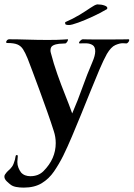

<svg xmlns="http://www.w3.org/2000/svg" viewBox="-32 -637 609 875"><path d="M76 218Q57 218 41.5 215Q26 212 17 205Q10 200 -1 189.5Q-12 179 -12 168Q-12 162 -9 158Q-1 146 7 139.5Q15 133 22.5 123Q30 113 36 91Q38 83 39 75.5Q40 68 47 70Q49 70 49 76Q49 81 48 88.5Q47 96 47 101Q47 115 52 127.5Q57 140 64 149Q72 158 83 162Q94 166 106 166Q143 166 166 143Q222 87 222 15Q222 -13 213 -40Q201 -78 183.5 -127.5Q166 -177 148 -226Q130 -275 115.5 -313.5Q101 -352 94 -370Q83 -397 73 -412.5Q63 -428 47 -434.5Q31 -441 2 -441H1Q-4 -441 -4 -445Q-4 -449 0 -453.5Q4 -458 9 -458Q48 -458 93 -456.5Q138 -455 184 -455Q234 -455 251 -456.5Q268 -458 276 -458Q278 -458 278 -456Q278 -452 273.5 -445.5Q269 -439 265 -439Q253 -439 237.5 -437.5Q222 -436 210 -430Q198 -424 198 -407Q198 -404 198.5 -401Q199 -398 200 -395Q212 -348 229.5 -298.5Q247 -249 265.5 -203Q284 -157 297 -120Q323 -180 343.5 -238Q364 -296 389 -354Q402 -384 402 -403Q402 -424 390 -431.5Q378 -439 362 -439.5Q346 -440 332 -439Q328 -439 328 -442Q328 -446 334.5 -452Q341 -458 345 -458Q353 -458 366 -457.5Q379 -457 410 -457H453Q503 -457 525 -457.5Q547 -458 554 -458Q557 -458 557 -454Q557 -450 552.5 -444.5Q548 -439 544 -439Q542 -439 537.5 -439.5Q533 -440 527 -440Q513 -440 493.5 -431.5Q474 -423 455 -391Q440 -364 421 -319.5Q402 -275 380.5 -221.5Q359 -168 337 -114Q317 -65 296.5 -16.5Q276 32 256 73Q237 111 214 144.5Q191 178 158 198Q125 218 76 218ZM283 -523Q272 -523 268 -525Q264 -527 265 -536Q300 -551 329 -568.5Q358 -586 379 -600.5Q400 -615 411 -617Q430 -617 444 -612Q458 -607 457 -600Q457 -595 451 -593Q426 -578 390.5 -561.5Q355 -545 324.5 -534Q294 -523 283 -523Z"/></svg>

Font: Tapestry
Style: Regular
Weight: 400
Designer: Robert E. Leuschke
Foundry: Robert E. Leuschke
Version: Version 1.010; ttfautohint (v1.8.4.7-5d5b)